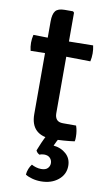

<svg xmlns="http://www.w3.org/2000/svg" viewBox="-96 -694 546 967"><g transform="rotate(10 177.0 -211.0)"><path d="M94 -577Q94 -614.5 106.8 -630.8Q119.5 -647 154 -647H196.5L202.5 -641V-126.5Q202.5 -106.5 212.2 -94.8Q222 -83 244.5 -83H311.5Q320.5 -57.5 320.5 -27.5Q320.5 -21.5 320.2 -15Q320 -8.5 318 -3.5Q293 0 263.2 2.2Q233.5 4.5 204 4.5Q150.5 4.5 122.2 -22.5Q94 -49.5 94 -103.5ZM326 -495.5Q330.5 -474.5 330.5 -455Q330.5 -434 326 -414L159 -416.5L20.5 -414Q15.5 -434 15.5 -455Q15.5 -474.5 20.5 -495.5L160.5 -493ZM137 74.5Q143 58 153.8 33.8Q164.5 9.5 173 -6H239.5Q234.5 1 227.8 14.2Q221 27.5 217.5 36Q255.5 39.5 281.8 63Q308 86.5 308 124Q308 168 273.2 196.2Q238.5 224.5 185 224.5Q161.5 224.5 139.8 218.5Q118 212.5 105.5 204Q106.5 189 112.2 174.5Q118 160 126.5 149.5Q136 155 149.2 159Q162.5 163 176 163Q198.5 163 209 152Q219.5 141 219.5 126Q219.5 110.5 209 99.5Q198.5 88.5 178.5 88.5Q172.5 88.5 166.5 89.8Q160.5 91 155.5 93.5Q142 87 137 74.5Z"/></g></svg>

Font: Signika Negative Light Medium
Style: Regular
Weight: 500
Version: Version 2.001